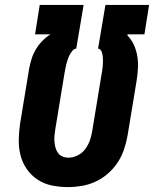

<svg xmlns="http://www.w3.org/2000/svg" viewBox="-20 -755 640 783"><path d="M258 8Q224 8 192 1.5Q160 -5 134 -22Q108 -39 90 -64.5Q72 -90 64 -120.5Q56 -151 56.5 -184.5Q57 -218 62 -251L99 -476Q103 -496 109 -515.5Q115 -535 126 -553.5Q137 -572 152.5 -588Q168 -604 186 -615H123L142 -735H321L291 -557Q282 -556 275 -547.5Q268 -539 263.5 -530Q259 -521 256 -512Q253 -503 250.5 -493.5Q248 -484 246.5 -474.5Q245 -465 243 -456L206 -231Q204 -218 202.5 -205Q201 -192 202 -179Q203 -166 206 -154Q209 -142 216 -132Q223 -122 234.5 -117Q246 -112 260 -112Q278 -112 297 -121.5Q316 -131 328 -147.5Q340 -164 346.5 -182.5Q353 -201 356 -220L393 -445Q395 -455 396.5 -465.5Q398 -476 399 -486Q400 -496 400 -506Q400 -516 399 -526Q398 -536 394 -545.5Q390 -555 380 -557L410 -735H588L569 -615H500V-610Q516 -594 526 -572Q536 -550 540 -525.5Q544 -501 542.5 -476Q541 -451 537 -425L500 -201Q495 -173 485.5 -145Q476 -117 459.5 -92Q443 -67 420 -47Q397 -27 370 -14.5Q343 -2 314.5 3Q286 8 258 8Z"/></svg>

Font: Iosevka SS04 Hv Ex Obl
Style: Regular
Weight: 900
Width: 7
Italic angle: -9°
Monospace: yes
Designer: Belleve Invis
Foundry: Belleve Invis
Version: Version 19.0.0; ttfautohint (v1.8.4)